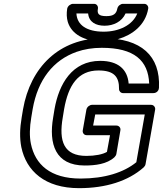

<svg xmlns="http://www.w3.org/2000/svg" viewBox="-20 -945 848 1000"><path d="M421 -83C476 -83 537 -90 576 -126C581 -131 585 -137 586 -143L607 -266C610 -281 598 -291 587 -291H465L476 -349H734L690 -100C625 -47 526 -15 400 -15C241 -15 163 -89 141 -196C133 -235 134 -281 143 -334L150 -376C177 -531 258 -632 379 -675C419 -689 463 -696 510 -696C679 -696 752 -630 757 -510H650C644 -584 595 -628 502 -628C355 -628 287 -507 264 -377L257 -334C233 -196 268 -83 421 -83ZM100 -376 93 -334C83 -276 82 -225 91 -179C117 -54 214 35 392 35C531 35 648 -2 728 -73C732 -77 737 -83 738 -90L788 -374C790 -385 782 -399 767 -399H459C448 -399 433 -389 430 -374L411 -266C409 -255 416 -241 431 -241H553L537 -154C516 -141 475 -133 430 -133C313 -133 285 -208 307 -334L314 -377C336 -501 386 -578 493 -578C575 -578 601 -544 600 -481C600 -470 609 -460 621 -460H778C800 -460 808 -478 808 -488C816 -654 715 -746 518 -746C288 -746 138 -594 100 -376ZM378 -875H439C443 -830 479 -811 525 -811C571 -811 615 -832 634 -875H695C671 -814 600 -780 520 -780C431 -780 381 -815 378 -875ZM534 -861C494 -861 485 -873 490 -900C492 -911 485 -925 470 -925H360C349 -925 333 -915 330 -900C326 -875 327 -852 333 -831C353 -766 420 -730 511 -730C541 -730 570 -734 597 -742C668 -763 737 -813 752 -900C754 -911 746 -925 731 -925H620C609 -925 594 -915 591 -900C586 -874 572 -861 534 -861Z"/></svg>

Font: Asimov
Style: WidOuIt
Weight: 500
Designer: Google
Version: Version 2.000980; 2014